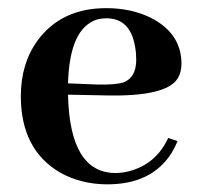

<svg xmlns="http://www.w3.org/2000/svg" viewBox="-20 -452 501 481"><path d="M246.1 -406.2Q306.6 -406.2 318.4 -335Q321.3 -319.3 321.3 -302.7Q321.3 -256.8 288.1 -245.1Q266.6 -239.3 225.6 -240.2L150.4 -243.2Q154.3 -381.8 223.6 -403.3Q235.4 -406.2 246.1 -406.2ZM424.8 -98.6 401.4 -106.4Q373 -44.9 311.5 -25.4Q291 -18.6 269.5 -18.6Q155.3 -18.6 150.4 -212.9Q150.4 -213.9 150.4 -214.8L249 -212.9Q395.5 -210 424.8 -254.9Q434.6 -270.5 434.6 -292Q434.6 -369.1 356.4 -408.2Q307.6 -431.6 246.1 -431.6Q133.8 -431.6 74.2 -350.6Q32.2 -293 32.2 -210.9Q32.2 -77.1 130.9 -19.5Q183.6 9.8 249 9.8Q360.4 9.8 410.2 -69.3Q418.9 -84 424.8 -98.6Z"/></svg>

Font: Abhaya Libre
Style: Bold
Weight: 700
Designer: Pushpananda Ekanayake, Sol Matas, Pathum Egodawatta
Foundry: Mooniak
Version: Version 1.050 ; ttfautohint (v1.6)